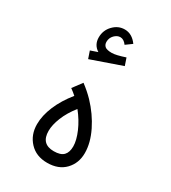

<svg xmlns="http://www.w3.org/2000/svg" viewBox="-204 -937 937 1053"><g transform="rotate(30 265.0 -410.5)"><path d="M262.2 -326.7Q223.6 -277.8 204.3 -229.7Q185.1 -181.6 185.1 -144Q185.1 -61 265.1 -61Q308.1 -61 326.7 -80.3Q345.2 -99.6 345.2 -137.2Q345.2 -175.3 322.8 -227.3Q300.3 -279.3 262.2 -326.7ZM211.4 -380.4Q193.8 -396 175.3 -409.2L219.2 -467.8Q257.8 -439 290 -405.8Q348.1 -344.7 383.3 -273.2Q418.5 -201.7 418.5 -137.2Q418.5 -73.2 377.7 -30.5Q336.9 12.2 265.1 12.2Q195.3 12.2 153.6 -32.5Q111.8 -77.1 111.8 -144Q111.8 -198.7 137.5 -259.8Q163.1 -320.8 211.4 -380.4ZM271.5 -687Q296.9 -687 354 -706.1L369.6 -660.2L176.3 -592.8L160.6 -638.7L205.6 -654.3Q167 -678.7 167 -725.6Q167 -770.5 197.8 -802.5Q228.5 -834.5 270 -834.5Q316.4 -834.5 349.1 -789.1L310.1 -760.7Q292 -785.6 270 -785.6Q250 -785.6 232.9 -768.1Q215.8 -750.5 215.8 -725.6Q215.8 -708 227.3 -697.5Q238.8 -687 271.5 -687Z"/></g></svg>

Font: AzarMehrMonospaced
Style: SansBold
Weight: 1
Designer: Amin Abedi
Version: Version 1.00